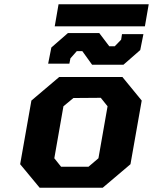

<svg xmlns="http://www.w3.org/2000/svg" viewBox="-20 -885 721 905"><path d="M238 -761 256 -865H681L663 -761ZM414 -580 368 -644H342L312 -610L307 -585H207L222 -661L300 -729H448L495 -667H521L551 -698L555 -724H656L641 -649L562 -580ZM167 0 75 -111 128 -411 259 -522H557L648 -411L595 -111L464 0ZM268 -99H397L444 -139L487 -384L455 -424L326 -423L279 -384L236 -139Z"/></svg>

Font: Tomorrow SemiBold
Style: Italic
Weight: 600
Italic angle: -10°
Designer: Tony de Marco, Monica Rizzolli
Foundry: Just in Type
Version: Version 2.002